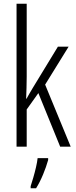

<svg xmlns="http://www.w3.org/2000/svg" viewBox="-20 -780 402 1021"><path d="M122 -372Q122 -341 121 -313Q120 -285 119 -255H121Q130 -271 137.5 -284Q145 -297 154 -312L288 -532H345L220 -330L356 0H300L184 -285L122 -198V0H68V-760H122ZM236 71Q226 107 209 148Q192 189 172 221H143V210Q149 192 157 164.5Q165 137 171.5 109Q178 81 180 61H236Z"/></svg>

Font: Noto Sans Tamil ExtraCondensed Light
Style: Regular
Weight: 300
Width: 2
Designer: Jelle Bosma - Monotype Design Team
Foundry: Monotype Imaging Inc.
Version: Version 2.004; ttfautohint (v1.8.4.7-5d5b)